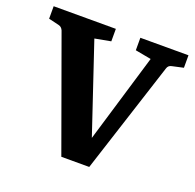

<svg xmlns="http://www.w3.org/2000/svg" viewBox="-113 -683 806 795"><g transform="rotate(20 290.0 -285.5)"><path d="M58 -490Q52 -504 39 -507L-7 -518V-573H267V-518L197 -505L347 -58H311L445 -505L375 -518V-573H587V-518L537 -507Q522 -504 518 -490L359 2H236Z"/></g></svg>

Font: Rasa
Style: Regular
Weight: 400
Designer: Anna Giedrys (Yrsa+Rasa design), David Brezina (Yrsa art-direction, Rasa art-direction, design)
Foundry: Rosetta Type Foundry
Version: Version 2.004